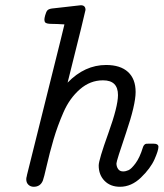

<svg xmlns="http://www.w3.org/2000/svg" viewBox="-20 -714 630 739"><path d="M81.1 -23.9Q81.1 -26.9 81.5 -29.5Q82 -32.2 83 -35.6Q84 -39.1 84 -41L212.9 -558.1L228 -620.1Q214.8 -621.1 200 -621.6Q185.1 -622.1 177.5 -622.1Q169.9 -622.1 162.8 -623.5Q155.8 -625 153.3 -628.4Q150.9 -631.8 150.9 -639.2Q150.9 -644 153.8 -654.8Q157.7 -668.9 162.4 -674.1Q167 -679.2 179.2 -681.2Q194.3 -683.1 222.2 -686Q250 -689 269.5 -691.4Q289.1 -693.8 291 -693.8Q309.1 -693.8 309.1 -675.8Q309.1 -670.9 240.2 -396Q306.2 -463.9 388.2 -463.9Q443.4 -463.9 472.7 -437Q502 -410.2 502 -359.9Q502 -311 465.1 -202.6Q428.2 -94.2 428.2 -85Q428.2 -72.8 434.6 -63.5Q440.9 -54.2 454.1 -54.2Q463.9 -54.2 474.9 -59.1Q485.8 -64 502 -85.9Q518.1 -107.9 529.8 -146Q531.7 -152.8 535.4 -156.5Q539.1 -160.2 542.5 -160.6Q545.9 -161.1 554.2 -161.1H569.8Q589.8 -161.1 589.8 -148.9Q589.8 -134.8 574.5 -100.3Q559.1 -65.9 522.5 -30.5Q485.8 4.9 441.9 4.9Q404.8 4.9 382.3 -18.1Q359.9 -41 359.9 -77.1Q359.9 -98.1 397 -201.2Q434.1 -304.2 434.1 -348.1Q434.1 -404.8 377 -404.8Q376.5 -404.8 376 -404.8Q327.1 -404.8 287.6 -370.4Q248 -335.9 224.6 -282.5Q201.2 -229 186 -177Q170.9 -125 159.9 -76.9Q148.9 -28.8 145 -19Q135.3 4.9 109.9 4.9Q97.7 4.9 89.4 -2.9Q81.1 -10.7 81.1 -23.9Z"/></svg>

Font: CMU Concrete
Style: Italic
Weight: 500
Italic angle: -14.04°
Version: Version 0.7.0